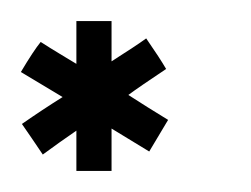

<svg xmlns="http://www.w3.org/2000/svg" viewBox="-20 -508 241 184"><path d="M0 -439Q7.3 -434.6 40 -415Q20.5 -402.8 1 -389.2Q3.4 -385.7 10.3 -375.7Q17.1 -365.7 21 -359.9Q37.6 -372.1 53.2 -382.8V-344.2H86.9V-384.8Q90.8 -382.3 123 -362.8L141.1 -393.1Q121.1 -405.3 103 -417Q112.8 -424.3 139.2 -441.9Q133.3 -452.1 120.1 -471.2Q110.8 -464.4 86.9 -449.2V-487.8H53.2V-446.8Q50.8 -448.2 39.1 -455.3Q27.3 -462.4 19 -467.8Q12.2 -459.5 0 -439Z"/></svg>

Font: Wyoming
Style: Regular
Weight: 400
Designer: Old Hat Creative
Version: Version 2.00 2016